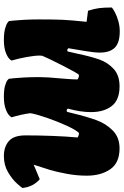

<svg xmlns="http://www.w3.org/2000/svg" viewBox="153 -772 628 975"><g transform="rotate(90 467.5 -285.0)"><path d="M91.3 -410.2 35.2 -417.5Q24.9 -449.2 21.7 -474.1Q18.6 -499 18.6 -538.6Q26.4 -545.4 44.7 -554.9Q63 -564.5 88.1 -571.5Q113.3 -578.6 139.2 -578.6Q198.2 -578.6 222.9 -553.2Q247.6 -527.8 247.6 -477.1Q247.6 -448.7 239.3 -400.4Q225.6 -322.8 225.6 -318.8Q225.6 -316.4 229 -314.2Q232.4 -312 236.3 -312Q240.7 -312 242.2 -315.4Q241.7 -313.5 253.4 -364.7Q267.6 -432.1 282.5 -474.6Q297.4 -517.1 330.1 -547.4Q362.8 -577.6 418.9 -577.6Q488.3 -577.6 519 -537.8Q549.8 -498 549.8 -432.1Q549.8 -379.9 532.2 -315.9Q532.2 -313.5 535.6 -311.3Q539.1 -309.1 543 -309.1Q547.4 -309.1 548.8 -312.5L555.7 -339.8Q573.2 -412.1 590.6 -460Q607.9 -507.8 642.8 -542.7Q677.7 -577.6 733.9 -577.6Q807.6 -577.6 840.1 -530.3Q872.6 -482.9 872.6 -411.1Q872.6 -360.4 863 -309.1Q853.5 -257.8 843 -223.1Q832.5 -188.5 817.4 -143.1L818.4 -142.1L890.6 -172.4Q928.7 -139.6 935.1 -85.4Q935.1 -82 913.1 -57.4Q891.1 -32.7 855.2 -11.5Q819.3 9.8 772.9 9.8Q726.6 9.8 697.3 -15.1Q668 -40 668 -100.1Q668 -167 670.7 -237.5Q673.3 -308.1 678.7 -364.3Q670.4 -371.1 655.8 -371.6Q641.1 -357.4 619.1 -309.8Q597.2 -262.2 578.6 -208.3Q560.1 -154.3 555.2 -124Q562 -76.2 576.2 -29.3Q567.4 -12.7 540 -1.5Q512.7 9.8 472.7 9.8Q436.5 9.8 416 3.9Q395.5 -2 387.9 -8.3Q380.4 -14.6 380.4 -16.6Q379.9 -21 377.9 -39.8Q376 -58.6 374 -92.5Q372.1 -126.5 372.1 -169.9Q372.1 -211.4 378.4 -273.9Q378.9 -281.7 381.3 -311Q383.8 -340.3 383.8 -364.3Q375.5 -371.1 360.8 -371.6Q352.5 -365.2 314.5 -290.5Q276.4 -215.8 263.7 -185.1Q262.7 -178.2 262.7 -171.9Q262.7 -147.5 270 -106.2Q277.3 -64.9 288.1 -29.3Q279.3 -12.7 252 -1.5Q224.6 9.8 184.6 9.8Q148.4 9.8 126.7 3.9Q105 -2 96.2 -8.5Q87.4 -15.1 87.4 -16.6Q86.9 -21 85 -39.8Q83 -58.6 81.1 -92.5Q79.1 -126.5 79.1 -169.9Q79.1 -249.5 81.1 -290.3Q83 -331.1 91.3 -410.2Z"/></g></svg>

Font: Kavoon
Style: Regular
Weight: 400
Designer: Viktoriya Grabowska
Foundry: Viktoriya Grabowska
Version: Version 1.004; ttfautohint (v1.4.1)